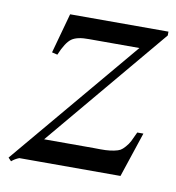

<svg xmlns="http://www.w3.org/2000/svg" viewBox="-61 -488 509 554"><g transform="rotate(10 193.5 -210.5)"><path d="M85 -313 68.8 -316.9 101.1 -434.1H389.2V-422.9L89.8 -65.9H234.9Q257.3 -65.4 269.5 -65.9Q281.7 -66.4 294.2 -68.8Q306.6 -71.3 312.5 -74.7Q318.4 -78.1 325.9 -86.7Q333.5 -95.2 338.4 -104.7Q343.3 -114.3 351.1 -131.8H369.1L325.2 0H28.8Q16.1 4.9 6.8 13.2L-2 3.9L314.9 -373H167Q132.8 -373.5 116.7 -362.1Q100.6 -350.6 85 -313Z"/></g></svg>

Font: Accordance
Style: Italic
Weight: 400
Italic angle: -11°
Version: Version 1.2 (build January 31, 2020) Miklal Software Solutio